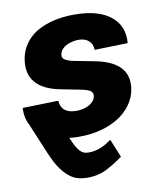

<svg xmlns="http://www.w3.org/2000/svg" viewBox="-85 -621 746 892"><g transform="rotate(-10 288.5 -174.5)"><path d="M14.9 -166.9 183.9 -171.2Q184.7 -154.5 190.7 -142.8Q196.7 -131 206.9 -123.8Q217 -116.5 230.5 -113.3Q244 -110.1 259.6 -110.1Q272.4 -110.1 287.3 -113.1Q302.2 -116.1 315.5 -122.5Q328.8 -128.9 338.4 -139.4Q348 -149.9 350.1 -164.8Q352.3 -179.7 340 -188.6Q327.8 -197.4 294.7 -203.8L202.4 -221.9Q121.8 -237.6 87 -279.5Q52.2 -321.4 63.2 -388.1Q68.5 -419.4 82.2 -443.7Q95.9 -468 115.4 -486.3Q134.9 -504.6 159.4 -517.2Q183.9 -529.8 211.1 -537.6Q238.3 -545.5 267 -549Q295.8 -552.6 323.5 -552.6Q438.2 -552.6 496.4 -506Q554.7 -459.5 547.6 -378.9L391 -374.6Q391 -401.3 373.4 -417.4Q355.8 -433.6 324.6 -433.6Q312.1 -433.6 297.4 -430.6Q282.7 -427.6 269.5 -421.2Q256.4 -414.8 246.8 -404.7Q237.2 -394.5 235.1 -380Q234 -373.6 235.4 -368.1Q236.9 -362.6 242.4 -357.8Q247.9 -353 258.2 -348.9Q268.5 -344.8 284.8 -341.3L387.1 -321.4Q546.5 -289.4 527 -165.5Q520.2 -125 496.4 -92.5Q472.7 -60 436.3 -37.1Q399.9 -14.2 353 -2Q306.1 10.3 252.8 10.3Q240.1 10.3 227.8 9.8Q215.6 9.2 204.2 7.8Q215.2 34.4 224.4 50.6Q233.7 66.8 242.7 75.6Q251.8 84.5 261.2 87.4Q270.6 90.2 282 90.2Q299 90.2 314.1 86.6Q329.2 83.1 342.7 77.2Q356.2 71.4 367.9 64.1Q379.6 56.8 389.9 49.4L425.1 135.7Q409.1 147 391.2 158.6Q373.2 170.1 351.9 181.5Q309.7 204.5 256.7 204.5Q207.7 204.5 177.6 182.9Q162.3 171.9 149.7 157.8Q137.1 143.8 126.8 127.8Q116.5 111.9 108 94.6Q99.4 77.4 92.3 60.4L32.3 -83.1L32.7 -83.5Q12.1 -119 14.9 -166.9Z"/></g></svg>

Font: Inter P Extra Bold
Style: Italic
Weight: 800
Italic angle: 9.39999°
Designer: Rasmus Andersson
Foundry: rsms
Version: Version 3.018;git-588b23468